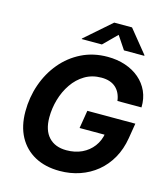

<svg xmlns="http://www.w3.org/2000/svg" viewBox="-136 -1054 1022 1169"><g transform="rotate(15 375.5 -470.0)"><path d="M349.6 9.8Q258.8 9.8 192.8 -26Q126.9 -61.9 91 -128.2Q55.2 -194.6 55.2 -286.8Q55.2 -375.8 83.4 -457Q111.6 -538.1 164.2 -601.2Q216.8 -664.3 290.3 -700.8Q363.9 -737.3 454.3 -737.3Q514.5 -737.3 565.9 -720.1Q617.3 -702.9 654.9 -670.7Q692.6 -638.6 713 -593.6Q733.3 -548.6 731.6 -492.9H580Q576.8 -519.1 566.9 -539.8Q557 -560.5 540.8 -575.2Q524.6 -589.8 502 -597.4Q479.3 -605 450.4 -605Q391.4 -605 345.9 -577.7Q300.3 -550.4 269 -504.6Q237.6 -458.9 221.4 -403Q205.2 -347.2 205.2 -289.8Q205.2 -208.4 245.3 -165.5Q285.3 -122.6 356.7 -122.6Q411.2 -122.6 454.1 -142.8Q496.9 -163.1 524.3 -199.5Q551.7 -236 559.5 -283.7L588.8 -274.4H400L418.6 -387.6H721.1L705.4 -291.9Q693.6 -220.6 661.9 -164.6Q630.2 -108.7 582.9 -69.8Q535.6 -31 476.1 -10.6Q416.6 9.8 349.6 9.8ZM399.6 -800.8H272.3L273 -804.4L437.7 -948.7H549.9L667.1 -804.4L666.4 -800.8H538.7L483.2 -883.8Z"/></g></svg>

Font: Inter
Style: Italic
Weight: 400
Italic angle: -9.3988°
Designer: Rasmus Andersson
Foundry: rsms
Version: Version 4.001;git-66647c0bb